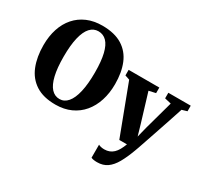

<svg xmlns="http://www.w3.org/2000/svg" viewBox="-189 -1048 1718 1596"><g transform="rotate(30 670.0 -250.0)"><path d="M361.5 11.5Q243.5 12 169.8 -35.8Q96 -83.5 61.8 -169.2Q27.5 -255 27.5 -368Q27.5 -454.5 50.8 -525.2Q74 -596 118.8 -647Q163.5 -698 227.5 -725.5Q291.5 -753 373 -753Q491 -752.5 564.2 -706.8Q637.5 -661 671.5 -578.5Q705.5 -496 705.5 -384Q705.5 -297.5 682.2 -225.2Q659 -153 614.5 -100Q570 -47 506.2 -18Q442.5 11 361.5 11.5ZM366 -45.5Q411.5 -45.5 444.2 -83.8Q477 -122 494.5 -197.5Q512 -273 512 -383.5Q512 -492 495.2 -561Q478.5 -630 446.2 -663Q414 -696 367 -696Q321 -696 288.2 -660.2Q255.5 -624.5 238 -551.8Q220.5 -479 220.5 -368.5Q220.5 -260.5 237.5 -188.8Q254.5 -117 287 -81.2Q319.5 -45.5 366 -45.5ZM899 253Q880.5 253 865.8 250.5Q851 248 841.5 243V118Q849 123 864.5 126.8Q880 130.5 897.5 130.5Q924 130.5 945.5 122.2Q967 114 984.2 97.5Q1001.5 81 1015.2 56.5Q1029 32 1041 0H967.5L788 -475L743.5 -490V-543.5H1038V-490L973 -475.5L1055.5 -204L1085.5 -100.5L1111 -202L1186.5 -475.5L1124.5 -490V-543.5H1339.5V-490L1290 -475.5Q1271.5 -419 1250 -354.5Q1228.5 -290 1207.2 -227.5Q1186 -165 1168.2 -112.8Q1150.5 -60.5 1138.8 -26.8Q1127 7 1124.5 12.5Q1096 89.5 1065.5 143.2Q1035 197 995.5 225Q956 253 899 253Z"/></g></svg>

Font: Merriweather 48pt Black
Style: Regular
Weight: 900
Version: Version 2.100